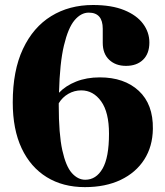

<svg xmlns="http://www.w3.org/2000/svg" viewBox="-20 -734 661 768"><path d="M352 -714Q426.5 -714 476.8 -693.5Q527 -673 552.2 -639Q577.5 -605 577.5 -564Q577.5 -519.5 552.2 -495Q527 -470.5 484 -470.5Q442.5 -470.5 416.8 -494.8Q391 -519 391 -562.5V-619Q391 -683.5 335 -683.5Q304 -683.5 278.2 -653Q252.5 -622.5 235.8 -552.2Q219 -482 216 -363Q242.5 -391 284.5 -407.8Q326.5 -424.5 379 -424.5Q477 -424.5 535 -370.8Q593 -317 591.5 -218.5Q590.5 -148 557 -95.8Q523.5 -43.5 462.8 -14.5Q402 14.5 319.5 14.5Q231.5 14.5 166.8 -25.5Q102 -65.5 66.5 -141Q31 -216.5 31 -324.5Q31 -451.5 71.8 -538.2Q112.5 -625 184.8 -669.5Q257 -714 352 -714ZM215 -312.5Q215 -198 229.2 -133.2Q243.5 -68.5 267.5 -41.8Q291.5 -15 321 -15Q364.5 -15 390.2 -59.5Q416 -104 416 -199Q416 -285 384.5 -328.8Q353 -372.5 305 -372.5Q277.5 -372.5 253.5 -358.8Q229.5 -345 215 -321Q215 -317 215 -312.5Z"/></svg>

Font: Fraunces 72pt
Style: Bold
Weight: 700
Version: Version 1.000;[b76b70a41]